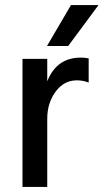

<svg xmlns="http://www.w3.org/2000/svg" viewBox="-20 -740 410 760"><path d="M167 0H69V-507H167V-418Q204 -512 300 -512Q314 -512 331 -509V-413Q310 -422 284 -422Q233 -422 200 -377Q167 -332 167 -270ZM250 -558H166L261 -720H370Z"/></svg>

Font: Hind Vadodara Medium
Style: Regular
Weight: 500
Designer: Hitesh Malaviya
Foundry: Indian Type Foundry
Version: Version 1.001;PS 1.0;hotconv 1.0.86;makeotf.lib2.5.63406; tt